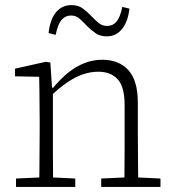

<svg xmlns="http://www.w3.org/2000/svg" viewBox="-20 -735 680 755"><path d="M43 0V-33L153 -38H171L276 -33V0ZM134 0Q135 -30 135 -67Q135 -104 135.5 -143Q136 -182 136 -215V-266Q136 -297 135.5 -325Q135 -353 135 -380.5Q135 -408 134 -433L39 -435V-465L160 -492L178 -489L185 -384H188V-215Q188 -182 188 -143Q188 -104 188.5 -67Q189 -30 189 0ZM378 0V-33L487 -38H505L611 -33V0ZM469 0Q469 -30 469.5 -67Q470 -104 470 -142.5Q470 -181 470 -215V-323Q470 -393 443 -423Q416 -453 366 -453Q337 -453 307 -443Q277 -433 244.5 -411Q212 -389 176 -354L171 -390H189Q218 -425 248.5 -449.5Q279 -474 312.5 -487Q346 -500 382 -500Q448 -500 485 -459Q522 -418 522 -331V-215Q522 -181 522.5 -142.5Q523 -104 523 -67Q523 -30 524 0ZM171 -605Q177 -659 200.5 -687Q224 -715 261 -715Q287 -715 304.5 -702.5Q322 -690 337 -674Q353 -657 367.5 -645Q382 -633 401 -633Q424 -633 438.5 -650.5Q453 -668 461 -708L489 -701Q483 -649 459.5 -620.5Q436 -592 400 -592Q374 -592 356.5 -604Q339 -616 323 -632Q308 -648 293.5 -661Q279 -674 259 -674Q237 -674 222 -656.5Q207 -639 199 -598Z"/></svg>

Font: Source Serif 4 Light
Style: Regular
Weight: 300
Designer: Frank Grießhammer
Foundry: Adobe Systems Incorporated
Version: Version 4.004;hotconv 1.0.116;makeotfexe 2.5.65601